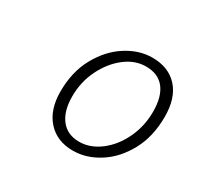

<svg xmlns="http://www.w3.org/2000/svg" viewBox="-85 -830 546 531"><g transform="rotate(30 187.5 -564.5)"><path d="M201 -398Q150 -398 120 -431.5Q90 -465 90 -523Q90 -586 116 -633Q142 -680 182 -705.5Q222 -731 264 -731Q316 -731 345.5 -698.5Q375 -666 375 -606Q375 -543 349.5 -496Q324 -449 284 -423.5Q244 -398 201 -398ZM204 -428Q239 -428 270.5 -452Q302 -476 321 -516Q340 -556 340 -602Q340 -650 320 -675.5Q300 -701 261 -701Q226 -701 195 -677Q164 -653 144.5 -613.5Q125 -574 125 -527Q125 -481 145.5 -454.5Q166 -428 204 -428Z"/></g></svg>

Font: Source Sans 3 ExtraLight Light
Style: Italic
Weight: 300
Italic angle: -11°
Version: Version 3.052;hotconv 1.1.0;makeotfexe 2.6.0